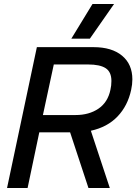

<svg xmlns="http://www.w3.org/2000/svg" viewBox="-20 -933 677 953"><path d="M439 -913H546L426 -741H334ZM163 -699H444Q535 -699 586 -656.5Q637 -614 637 -539Q637 -514 631 -487Q614 -408 563.5 -355Q513 -302 431 -284L525 0H419L328 -276H175L117 0H15ZM355 -362Q422 -362 468.5 -393.5Q515 -425 528 -487Q533 -508 533 -531Q533 -576 504.5 -594.5Q476 -613 417 -613H247L193 -362Z"/></svg>

Font: Prompt
Style: Italic
Weight: 400
Italic angle: -12°
Designer: Katatrad Team
Foundry: CadsonDemak
Version: Version 1.001